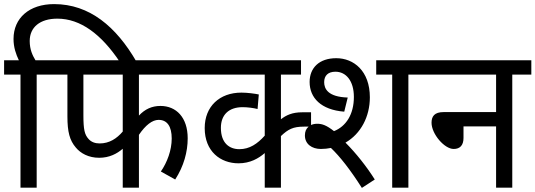

<svg xmlns="http://www.w3.org/2000/svg" viewBox="-20 -916 2613 937"><path d="M80 -552V0H159V-552H252V-622H153C139 -645 125 -674 125 -716C125 -783 175 -825 260 -825C373 -825 474 -749 564 -615H646C547 -786 417 -896 244 -896C123 -896 46 -828 46 -726C46 -685 58 -651 72 -622H0V-552Z M658 -552H951V-622H238V-552H309V-348C309 -272 320 -231 350 -196C373 -168 412 -146 464 -146C514 -146 551 -166 579 -190V0H658V-258C690 -305 723 -331 754 -331C796 -331 818 -299 818 -240C818 -183 796 -124 765 -79L835 -40C877 -105 896 -175 896 -241C896 -343 840 -399 763 -399C721 -399 687 -383 658 -352ZM387 -552H579V-274C550 -240 514 -216 466 -216C444 -216 425 -223 412 -238C393 -259 387 -283 387 -354Z M1546 -189C1563 -189 1580 -191 1595 -194C1639 -152 1688 -90 1746 1L1809 -40C1770 -102 1718 -168 1666 -220C1741 -263 1785 -347 1785 -441C1785 -570 1706 -632 1621 -632C1537 -632 1491 -584 1491 -516C1491 -439 1546 -380 1660 -371L1677 -440C1580 -443 1562 -483 1562 -515C1562 -547 1581 -566 1617 -566C1669 -566 1707 -521 1707 -443C1707 -357 1668 -299 1610 -276C1573 -305 1552 -312 1528 -312C1517 -312 1507 -310 1498 -306V-368H1455C1406 -368 1377 -354 1351 -334V-552H1449V-622H937V-552H1272V-254C1236 -214 1198 -188 1148 -188C1099 -188 1058 -218 1058 -292C1058 -356 1097 -393 1164 -393C1188 -393 1218 -389 1237 -384L1243 -455C1224 -459 1187 -464 1158 -464C1052 -464 979 -397 979 -291C979 -177 1056 -119 1144 -119C1201 -119 1242 -143 1272 -169V0H1351V-252C1386 -285 1410 -298 1463 -298H1486C1474 -288 1468 -274 1468 -255C1468 -213 1502 -189 1546 -189ZM1973 -552H2067V-622H1816V-552H1894V0H1973Z M2053 -622V-552H2401V-369H2145C2100 -369 2086 -348 2086 -317C2086 -262 2149 -189 2194 -189C2225 -189 2242 -207 2242 -243V-299H2401V0H2480V-552H2573V-622Z"/></svg>

Font: Noto Sans Devanagari UI SemiCondensed
Style: Regular
Weight: 400
Width: 4
Designer: Jelle Bosma - Monotype Design Team
Foundry: Monotype Imaging Inc.
Version: Version 2.003